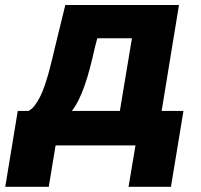

<svg xmlns="http://www.w3.org/2000/svg" viewBox="-74 -565 781 746"><path d="M-53.6 160.9 -5 -133.9H36.2Q49.4 -140.3 60.5 -154.7Q71.7 -169 81.5 -188.6Q91.3 -208.1 99.4 -231.9Q107.6 -255.7 114.7 -280.9Q121.8 -306.1 127.8 -331.5Q133.9 -356.9 139.2 -379.6L179.7 -545.5H621.4L554 -133.9H638.8L590.2 160.9H425.4L452.4 0H142L115.4 160.9ZM391.7 -133.9 438.6 -416.2H304L294.4 -379.6Q284.8 -335.9 275 -299.2Q265.3 -262.4 254.6 -232.1Q244 -201.7 231.9 -177.4Q219.8 -153.1 205.3 -133.9Z"/></svg>

Font: Inter P Extra Bold
Style: Italic
Weight: 800
Italic angle: 9.39999°
Designer: Rasmus Andersson
Foundry: rsms
Version: Version 3.018;git-588b23468